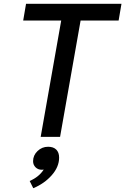

<svg xmlns="http://www.w3.org/2000/svg" viewBox="-20 -720 659 1010"><path d="M302 -612H102L117 -700H619L604 -612H404L296 0H194ZM136 232Q185 211 210 172L200 173Q180 173 167 160Q154 147 154 128Q154 97 177.5 74.5Q201 52 233 52Q261 52 276 67Q291 82 291 109Q291 158 252 202Q213 246 155 270Z"/></svg>

Font: Niramit Medium
Style: Italic
Weight: 500
Italic angle: -10°
Designer: Katatrad Aksorn Co.,Ltd.
Foundry: Cadson Demak Co.,Ltd.
Version: Version 1.000; ttfautohint (v1.6)